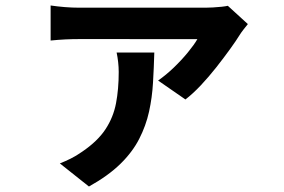

<svg xmlns="http://www.w3.org/2000/svg" viewBox="-20 -587 1040 704"><path d="M888.8 -498.7Q882.1 -490.8 872.9 -478.8Q863.6 -466.7 859.1 -459.3Q846.2 -438.3 823.5 -406.9Q800.8 -375.5 773.2 -340.3Q745.5 -305.2 716.2 -274Q686.8 -242.9 659.9 -222.3L559.7 -291.7Q588.4 -311.6 617 -339Q645.6 -366.5 668.9 -394.9Q692.2 -423.3 703.7 -443.5Q691.6 -443.5 658.6 -443.5Q625.6 -443.5 581.1 -443.5Q536.5 -443.5 487.6 -443.6Q438.7 -443.7 393.7 -443.7Q348.7 -443.7 315.8 -443.7Q282.9 -443.7 270.4 -443.7Q245.2 -443.7 219.5 -442.5Q193.7 -441.2 165.6 -438.4V-566.9Q189.8 -563.3 217.5 -561Q245.2 -558.8 270.4 -558.8Q282.9 -558.8 318.3 -558.8Q353.8 -558.8 402.9 -558.8Q452.1 -558.8 505 -558.8Q557.9 -558.8 605.9 -558.8Q654 -558.8 688.6 -558.8Q723.2 -558.8 733.8 -558.8Q744.8 -558.8 761 -559.7Q777.2 -560.5 792.4 -562.2Q807.5 -563.9 815.4 -565.7ZM545.8 -394.4Q544.2 -338 541 -283.7Q537.9 -229.4 526.5 -177.6Q515.1 -125.9 490.3 -77.5Q465.5 -29.1 420.9 14.4Q376.3 57.9 306.1 96.9L199.5 12.2Q219.5 4.3 239.3 -5.5Q259.1 -15.2 281.3 -30.8Q338.2 -69.5 366.9 -113.3Q395.6 -157 405.4 -208.4Q415.3 -259.9 415.3 -323Q415.3 -341 413.2 -359.6Q411.1 -378.3 407.6 -394.4Z"/></svg>

Font: Noto Sans HK Thin
Style: Regular
Weight: 100
Designer: Ryoko NISHIZUKA 西塚涼子 (kana, bopomofo & ideographs); Paul D. Hunt (Latin, Greek & Cyrillic); Sandoll Communications 산돌커뮤니
Foundry: Adobe
Version: Version 2.004-H2;hotconv 1.0.118;makeotfexe 2.5.65603